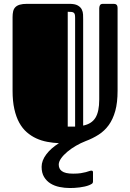

<svg xmlns="http://www.w3.org/2000/svg" viewBox="-20 -721 672 991"><path d="M409.2 -72.8Q453.1 -81.5 472.7 -113.3Q492.2 -145 492.2 -207.5V-678.2Q492.2 -686.5 495.8 -693.8Q499.5 -701.2 512.2 -701.2H563Q567.4 -701.2 571.8 -700.7Q576.2 -700.2 579.6 -698Q583 -695.8 585 -691.2Q586.9 -686.5 586.9 -678.2V-252.4Q586.9 -191.4 575 -148.4Q563 -105.5 541.3 -75.4Q519.5 -45.4 489 -25.9Q458.5 -6.3 421.9 7.3Q396.5 17.1 371.8 31.5Q347.2 45.9 327.4 62.5Q307.6 79.1 295.4 96.4Q283.2 113.8 283.2 128.4Q283.2 138.7 286.9 147.2Q290.5 155.8 299.1 162.1Q307.6 168.5 321.8 171.9Q335.9 175.3 357.4 175.3Q380.9 175.3 396.7 172.9Q412.6 170.4 423.1 167.5Q433.6 164.6 440.4 162.1Q447.3 159.7 452.6 159.7Q455.1 159.7 457.5 161.4Q460 163.1 460 168V214.8Q460 223.6 454.6 227.3Q449.2 231 439.9 234.9Q430.2 238.8 417.5 241.7Q404.8 244.6 391.1 246.3Q377.4 248 364.3 248.8Q351.1 249.5 340.3 249.5Q313.5 249.5 287.4 244.1Q261.2 238.8 240.7 226.1Q220.2 213.4 207.5 192.4Q194.8 171.4 194.8 140.1Q194.8 107.9 218.8 75.9Q242.7 43.9 284.2 18.1Q253.4 16.6 223.6 11Q193.8 5.4 167.2 -6.8Q140.6 -19 118.2 -38.6Q95.7 -58.1 79.3 -87.9Q63 -117.7 54 -158.2Q44.9 -198.7 44.9 -252.4V-632.8Q44.9 -649.9 47.9 -662.6Q50.8 -675.3 59.1 -683.8Q67.4 -692.4 82 -696.8Q96.7 -701.2 120.1 -701.2H337.9Q366.2 -701.2 381.1 -692.9Q396 -684.6 402.1 -672.1Q408.2 -659.7 408.7 -645.8Q409.2 -631.8 409.2 -620.1ZM367.7 -628.9Q367.7 -639.6 366.2 -646Q364.7 -652.3 360.4 -655.5Q356 -658.7 348.6 -659.4Q341.3 -660.2 329.6 -660.2V-67.4H367.7Z"/></svg>

Font: Fascinate Inline
Style: Regular
Weight: 900
Designer: Astigmatic (AOETI)
Foundry: Astigmatic (AOETI)
Version: Version 1.000